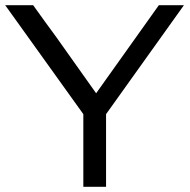

<svg xmlns="http://www.w3.org/2000/svg" viewBox="-21 -715 728 735"><path d="M-1 -695H106L152 -631Q157 -624 193 -575L347 -358Q369 -389 587 -695H683L385 -278V0H298V-278Z"/></svg>

Font: Coval
Style: Light
Weight: 300
Foundry: Context Ltd
Version: Version 001.000